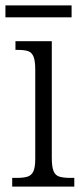

<svg xmlns="http://www.w3.org/2000/svg" viewBox="-24 -688 303 708"><path d="M21 0V-32H37Q62 -32 77 -36.5Q92 -41 99 -56Q106 -71 106 -103V-431Q106 -464 99.5 -479.5Q93 -495 79.5 -499.5Q66 -504 41 -504H33V-536H167V-106Q167 -73 173.5 -57Q180 -41 195.5 -36.5Q211 -32 236 -32H250V0ZM-4 -624V-668H240V-624Z"/></svg>

Font: Noto Serif Khmer Condensed Light
Style: Regular
Weight: 300
Width: 3
Designer: Danh Hong and the Monotype Design Team
Foundry: Monotype Imaging Inc.
Version: Version 2.004